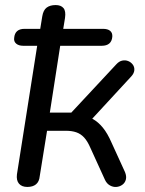

<svg xmlns="http://www.w3.org/2000/svg" viewBox="-20 -732 575 759"><path d="M88 7Q66 7 55 -6Q44 -19 47 -43L127 -551H72Q54 -551 44 -559.5Q34 -568 36 -582Q39 -618 77 -618H162L134 -587L147 -667Q151 -692 164.5 -702Q178 -712 200 -712Q221 -712 231 -700Q241 -688 237 -661L224 -581L211 -618H387Q406 -618 415.5 -610Q425 -602 424 -587Q421 -551 382 -551H218L177 -287H262L440 -478Q451 -490 463.5 -492.5Q476 -495 487 -490.5Q498 -486 505 -476.5Q512 -467 511 -454.5Q510 -442 499 -430L332 -249L301 -274Q326 -273 347 -261.5Q368 -250 386.5 -227.5Q405 -205 421 -168L474 -52Q481 -35 477.5 -22Q474 -9 463.5 -1.5Q453 6 440 7Q427 8 414.5 1Q402 -6 395 -21L338 -146Q326 -174 312.5 -188.5Q299 -203 281.5 -209Q264 -215 241 -215H166L137 -35Q135 -14 122.5 -3.5Q110 7 88 7Z"/></svg>

Font: Nunito Medium
Style: Italic
Weight: 500
Designer: Vernon Adams
Foundry: Vernon Adams
Version: Version 3.601